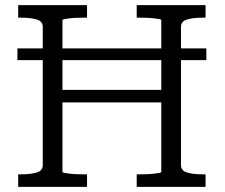

<svg xmlns="http://www.w3.org/2000/svg" viewBox="-20 -730 880 750"><path d="M204 -379H635V-330H204ZM51 0V-49H62Q99 -49 123 -56Q147 -63 147 -85V-625Q147 -647 123 -654Q99 -661 62 -661H51V-710H320V-661H311Q297 -661 281.5 -660.5Q266 -660 253 -658.5Q240 -657 232 -655.5Q224 -654 224 -651V-59Q224 -56 232 -54.5Q240 -53 253 -51.5Q266 -50 281.5 -49.5Q297 -49 311 -49H320V0ZM514 0V-49H523Q537 -49 552.5 -49.5Q568 -50 581 -51.5Q594 -53 602 -54.5Q610 -56 610 -59V-651Q610 -654 602 -655.5Q594 -657 581 -658.5Q568 -660 552.5 -660.5Q537 -661 523 -661H514V-710H783V-661H772Q735 -661 711 -654Q687 -647 687 -625V-85Q687 -63 711 -56Q735 -49 772 -49H783V0ZM48 -495V-541H786V-495Z"/></svg>

Font: Roboto Serif Light
Style: Regular
Weight: 300
Designer: Greg Gazdowicz
Foundry: Commercial Type
Version: Version 1.008